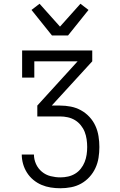

<svg xmlns="http://www.w3.org/2000/svg" viewBox="-20 -789 640 1024"><path d="M302 215Q276 215 250.5 211Q225 207 201.5 197Q178 187 158 170.5Q138 154 124 132Q110 110 103 85Q96 60 96 35H161Q161 61 172 85.5Q183 110 203.5 127Q224 144 250 150.5Q276 157 302 157Q323 157 343 152.5Q363 148 380.5 137.5Q398 127 411 110.5Q424 94 431.5 75Q439 56 442 36Q445 16 445 -5Q445 -25 442 -46Q439 -67 431.5 -86Q424 -105 410.5 -121.5Q397 -138 379.5 -148.5Q362 -159 341.5 -163.5Q321 -168 300 -168H179V-226L394 -462H163V-375H98V-520H472V-462L256 -226H300Q329 -226 357.5 -220.5Q386 -215 411.5 -201Q437 -187 457 -165.5Q477 -144 489 -117.5Q501 -91 505.5 -62Q510 -33 510 -5Q510 24 505.5 52.5Q501 81 489 107Q477 133 457.5 154.5Q438 176 413 190Q388 204 359.5 209.5Q331 215 302 215ZM257 -600 148 -736 191 -769 300 -647 409 -769 452 -736 343 -600Z"/></svg>

Font: Iosevka Etoile Light
Style: Regular
Weight: 300
Designer: Belleve Invis
Foundry: Belleve Invis
Version: Version 25.0.1; ttfautohint (v1.8.4)